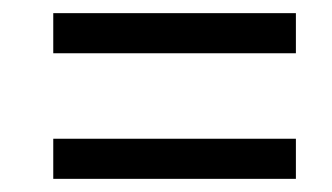

<svg xmlns="http://www.w3.org/2000/svg" viewBox="-20 -503 505 292"><path d="M61 -422H430V-483H61ZM61 -231H430V-292H61Z"/></svg>

Font: Noto Serif Condensed Medium
Style: Italic
Weight: 500
Width: 3
Italic angle: -12°
Designer: Monotype Design Team
Foundry: Monotype Imaging Inc.
Version: Version 2.013